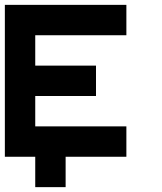

<svg xmlns="http://www.w3.org/2000/svg" viewBox="-20 -645 665 790"><path d="M125 125V0H250V125ZM500 -125V0H0V-625H500V-500H125V-375H375V-250H125V-125Z"/></svg>

Font: Tiny5
Style: Regular
Weight: 400
Designer: Stefan Schmidt
Foundry: Made with Bits'n'Picas by Kreative Software
Version: Version 1.002; ttfautohint (v1.8.4.7-5d5b)